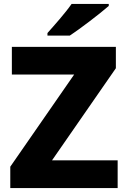

<svg xmlns="http://www.w3.org/2000/svg" viewBox="-20 -951 643 971"><path d="M530 -921V-931H342C311 -886 253 -821 220 -784V-771H333C385 -805 487 -883 530 -921ZM575 0V-140H243L566 -606V-714H40V-574H355L32 -108V0Z"/></svg>

Font: Noto Sans Lao UI ExtBd
Style: Regular
Weight: 800
Designer: Monotype Design Team
Foundry: Monotype Imaging Inc.
Version: Version 2.000